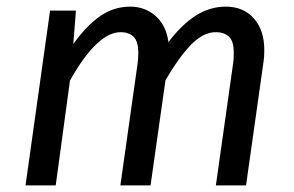

<svg xmlns="http://www.w3.org/2000/svg" viewBox="-20 -559 888 579"><path d="M777 -408Q777 -386 775 -375L722 0H631L683 -368Q685 -380 685 -399Q685 -435 670.5 -448.5Q656 -462 631 -462Q592 -462 554.5 -422.5Q517 -383 479 -317L434 0H343L395 -368Q397 -380 397 -399Q397 -435 382.5 -448.5Q368 -462 344 -462Q273 -462 191 -316L148 0H57L131 -527H209L201 -426Q240 -481 281.5 -510Q323 -539 373 -539Q417 -539 449 -511Q481 -483 488 -432Q528 -485 570.5 -512Q613 -539 661 -539Q714 -539 745.5 -503.5Q777 -468 777 -408Z"/></svg>

Font: Fira Sans
Style: Italic
Weight: 400
Italic angle: -8°
Designer: bBox Type GmbH & Carrois Corporate GbR & Edenspiekermann AG
Foundry: bBox Type GmbH & Carrois Corporate GbR & Edenspiekermann AG
Version: Version 4.301